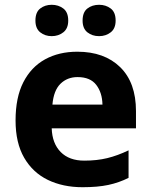

<svg xmlns="http://www.w3.org/2000/svg" viewBox="-20 -772 631 802"><path d="M303 -556Q416 -556 482 -491.5Q548 -427 548 -308V-236H196Q198 -173 233.5 -137Q269 -101 332 -101Q385 -101 428 -111.5Q471 -122 517 -144V-29Q477 -9 432.5 0.5Q388 10 325 10Q243 10 180 -20.5Q117 -51 81 -113Q45 -175 45 -269Q45 -365 77.5 -428.5Q110 -492 168 -524Q226 -556 303 -556ZM304 -450Q261 -450 232.5 -422Q204 -394 199 -335H408Q407 -385 382 -417.5Q357 -450 304 -450ZM128 -686Q128 -721 148 -736.5Q168 -752 196 -752Q224 -752 244.5 -736.5Q265 -721 265 -686Q265 -653 244.5 -637Q224 -621 196 -621Q168 -621 148 -637Q128 -653 128 -686ZM325 -686Q325 -721 345 -736.5Q365 -752 394 -752Q422 -752 442.5 -736.5Q463 -721 463 -686Q463 -653 442.5 -637Q422 -621 394 -621Q365 -621 345 -637Q325 -653 325 -686Z"/></svg>

Font: Noto Sans Sinhala UI
Style: Bold
Weight: 700
Designer: Jelle Bosma - Monotype Design Team
Foundry: Monotype Imaging Inc.
Version: Version 2.006; ttfautohint (v1.8.4.7-5d5b)